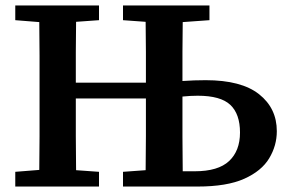

<svg xmlns="http://www.w3.org/2000/svg" viewBox="-20 -684 1060 704"><path d="M36 0V-54L124 -61Q125 -122 125 -184Q125 -246 125 -308V-356Q125 -418 125 -480Q125 -542 124 -603L36 -610V-664H343V-610L259 -604Q258 -549 258 -493Q258 -437 258 -381H515Q515 -437 515 -493Q515 -549 514 -604L431 -610V-664H748V-610L650 -603Q649 -548 649 -494Q649 -440 649 -387Q693 -390 734 -390Q865 -390 930 -338.5Q995 -287 995 -203Q995 -150 967 -103.5Q939 -57 875.5 -28.5Q812 0 704 0H431V-54L514 -60Q515 -122 515 -185.5Q515 -249 515 -316V-323H258V-316Q258 -249 258 -185.5Q258 -122 259 -60L343 -54V0ZM649 -308Q649 -245 649 -182Q649 -119 650 -56H694Q780 -56 820 -93.5Q860 -131 860 -198Q860 -266 824.5 -299.5Q789 -333 705 -333Q678 -333 649 -330Z"/></svg>

Font: Source Serif 4 SmText Semibold
Style: Regular
Weight: 600
Designer: Frank Grießhammer
Foundry: Adobe
Version: Version 4.005;hotconv 1.1.0;makeotfexe 2.6.0